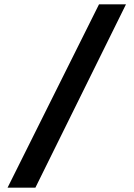

<svg xmlns="http://www.w3.org/2000/svg" viewBox="-20 -720 619 890"><path d="M439 -700H564L144 150H15Z"/></svg>

Font: Von Semi
Style: Regular
Weight: 600
Version: Version 4.000; ttfautohint (v1.8.4.7-5d5b)